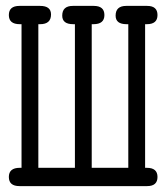

<svg xmlns="http://www.w3.org/2000/svg" viewBox="-20 -631 565 651"><path d="M47 -62H53V-549H47Q10 -549 10 -580Q10 -611 46 -611H116Q153 -611 153 -582Q153 -549 116 -549H110V-62H234V-549H228Q191 -549 191 -578Q191 -611 227 -611H298Q334 -611 334 -580Q334 -549 297 -549H291V-62H415V-549H409Q372 -549 372 -578Q372 -611 408 -611H479Q514 -611 514 -580Q514 -549 478 -549H472V-62H478Q514 -62 514 -31Q514 0 479 0H46Q10 0 10 -31Q10 -62 47 -62Z"/></svg>

Font: CMU Typewriter Text
Style: Regular
Weight: 500
Monospace: yes
Version: Version 0.7.0